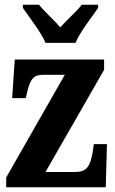

<svg xmlns="http://www.w3.org/2000/svg" viewBox="-20 -786 483 806"><path d="M171 -606H297C315 -651 366 -715 392 -753V-766H323C304 -740 258 -700 233 -671C209 -700 164 -740 144 -766H76V-753C101 -715 153 -651 171 -606ZM6 0H424L429 -181H374L369 -147C358 -82 340 -64 294 -64H171L417 -493V-536H42L31 -374H88L95 -403C108 -457 123 -472 161 -472H252L6 -41Z"/></svg>

Font: Noto Serif Sinhala ExtraCondensed ExtraBold
Style: Regular
Weight: 800
Width: 2
Designer: Jelle Bosma - Monotype Design Team
Foundry: Monotype Imaging Inc.
Version: Version 2.007